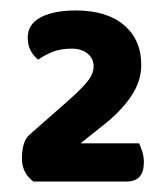

<svg xmlns="http://www.w3.org/2000/svg" viewBox="-20 -720 319 367"><path d="M125 -700Q184 -700 217 -672Q250 -644 250 -596Q250 -565 231 -536.5Q212 -508 179 -482L134 -446H246Q249 -439 252 -430Q255 -421 255 -410Q255 -373 222 -373H44Q34 -380 28 -391Q22 -402 22 -417Q22 -451 37 -463L112 -529Q141 -555 150 -568Q159 -581 159 -593Q159 -608 147.5 -617.5Q136 -627 117 -627Q95 -627 79.5 -620.5Q64 -614 53 -606Q45 -612 39 -622.5Q33 -633 33 -648Q33 -674 58 -687Q83 -700 125 -700Z"/></svg>

Font: Baloo Bhaina 2
Style: Bold
Weight: 700
Designer: Yesha Goshar, Manish Minz, Shuchita Grover and Ek Type
Foundry: Ek Type
Version: Version 1.640;hotconv 1.0.111;makeotfexe 2.5.65597; ttfautoh